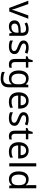

<svg xmlns="http://www.w3.org/2000/svg" viewBox="2162 -2962 1040 5405"><g transform="rotate(90 2682.5 -260.0)"><path d="M203 0H304L508 -536H414L300 -220C285 -177 262 -111 255 -78H251C245 -111 224 -176 208 -220L94 -536H0Z M796 -545C726 -545 660 -524 613 -499L640 -433C684 -454 735 -474 791 -474C861 -474 902 -444 902 -355V-323L811 -320C636 -315 554 -256 554 -149C554 -40 626 10 723 10C813 10 856 -17 903 -76H907L924 0H988V-365C988 -490 926 -545 796 -545ZM822 -259 901 -262V-214C901 -110 833 -61 743 -61C685 -61 645 -88 645 -148C645 -216 688 -254 822 -259Z M1503 -148C1503 -234 1444 -269 1342 -307C1239 -346 1204 -364 1204 -409C1204 -449 1243 -474 1315 -474C1367 -474 1417 -459 1462 -440L1492 -510C1442 -532 1386 -546 1321 -546C1201 -546 1120 -495 1120 -404C1120 -316 1182 -284 1286 -244C1391 -204 1418 -180 1418 -140C1418 -92 1380 -61 1291 -61C1228 -61 1163 -83 1121 -104V-24C1162 -2 1214 10 1289 10C1420 10 1503 -44 1503 -148Z M1812 -62C1763 -62 1728 -93 1728 -158V-468H1883V-536H1728V-659H1676L1641 -545L1564 -510V-468H1640V-156C1640 -26 1713 10 1797 10C1829 10 1868 3 1887 -6V-73C1870 -67 1838 -62 1812 -62Z M2184 -546C2046 -546 1964 -438 1964 -267C1964 -92 2046 10 2185 10C2258 10 2314 -16 2351 -71H2355C2354 -59 2352 -21 2352 -5V16C2352 110 2296 167 2204 167C2127 167 2057 152 2006 125V206C2057 229 2121 240 2199 240C2363 240 2439 162 2439 9V-536H2369L2357 -465H2352C2312 -520 2254 -546 2184 -546ZM2196 -472C2304 -472 2353 -413 2353 -267V-246C2353 -117 2306 -62 2198 -62C2104 -62 2055 -134 2055 -266C2055 -398 2106 -472 2196 -472Z M2816 -546C2674 -546 2579 -440 2579 -264C2579 -85 2684 10 2837 10C2910 10 2958 -1 3013 -25V-102C2957 -78 2909 -65 2841 -65C2734 -65 2673 -130 2670 -251H3037V-304C3037 -450 2953 -546 2816 -546ZM2815 -474C2904 -474 2944 -412 2945 -321H2672C2681 -417 2731 -474 2815 -474Z M3522 -148C3522 -234 3463 -269 3361 -307C3258 -346 3223 -364 3223 -409C3223 -449 3262 -474 3334 -474C3386 -474 3436 -459 3481 -440L3511 -510C3461 -532 3405 -546 3340 -546C3220 -546 3139 -495 3139 -404C3139 -316 3201 -284 3305 -244C3410 -204 3437 -180 3437 -140C3437 -92 3399 -61 3310 -61C3247 -61 3182 -83 3140 -104V-24C3181 -2 3233 10 3308 10C3439 10 3522 -44 3522 -148Z M3831 -62C3782 -62 3747 -93 3747 -158V-468H3902V-536H3747V-659H3695L3660 -545L3583 -510V-468H3659V-156C3659 -26 3732 10 3816 10C3848 10 3887 3 3906 -6V-73C3889 -67 3857 -62 3831 -62Z M4220 -546C4078 -546 3983 -440 3983 -264C3983 -85 4088 10 4241 10C4314 10 4362 -1 4417 -25V-102C4361 -78 4313 -65 4245 -65C4138 -65 4077 -130 4074 -251H4441V-304C4441 -450 4357 -546 4220 -546ZM4219 -474C4308 -474 4348 -412 4349 -321H4076C4085 -417 4135 -474 4219 -474Z M4665 0V-760H4577V0Z M5025 10C5109 10 5160 -26 5192 -72H5196L5209 0H5280V-760H5192V-546C5192 -526 5196 -484 5198 -467H5192C5159 -511 5109 -546 5026 -546C4893 -546 4805 -451 4805 -267C4805 -83 4892 10 5025 10ZM5039 -63C4943 -63 4896 -137 4896 -265C4896 -392 4943 -473 5038 -473C5157 -473 5193 -399 5193 -266V-250C5193 -125 5152 -63 5039 -63Z"/></g></svg>

Font: Noto Sans Sinhala UI
Style: Regular
Weight: 400
Designer: Jelle Bosma - Monotype Design Team
Foundry: Monotype Imaging Inc.
Version: Version 2.006